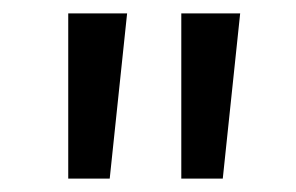

<svg xmlns="http://www.w3.org/2000/svg" viewBox="-20 -710 443 287"><path d="M82 -443ZM313 -443H251V-690H339ZM144 -443H82V-690H170Z"/></svg>

Font: Work Sans
Style: Regular
Weight: 400
Designer: Wei Huang
Foundry: Wei Huang
Version: Version 1.500; ttfautohint (v1.6)